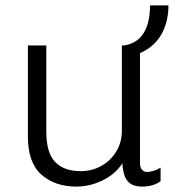

<svg xmlns="http://www.w3.org/2000/svg" viewBox="-20 -679 659 709"><path d="M262 10Q183 10 133 -34Q83 -78 83 -175V-511H151V-193Q151 -115 183.5 -81Q216 -47 278 -47Q320 -47 354.5 -66.5Q389 -86 409.5 -120Q430 -154 430 -196V-511H497V-78Q497 -60 504.5 -52Q512 -44 523 -44Q534 -44 548 -48.5Q562 -53 573 -60V-10Q560 0 542.5 5Q525 10 505 10Q475 10 459.5 -2.5Q444 -15 438.5 -34.5Q433 -54 432 -76Q406 -36 359 -13Q312 10 262 10ZM438 -467V-511Q487 -519 510.5 -557Q534 -595 534 -659H602Q602 -609 584 -568Q566 -527 529.5 -501Q493 -475 438 -467Z"/></svg>

Font: Chivo ExtraLight
Style: Regular
Weight: 250
Designer: Hector Gatti
Foundry: Omnibus-Type
Version: Version 2.002